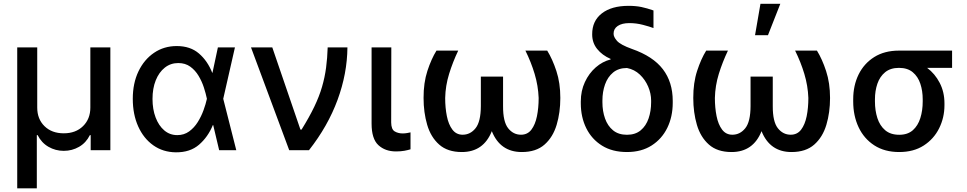

<svg xmlns="http://www.w3.org/2000/svg" viewBox="-20 -797 5133 1019"><path d="M71.4 202.4V-545.5H177.6V-226.2Q177.6 -165.1 216.3 -127.3Q255 -89.5 318.5 -89.5Q382.1 -89.5 420.8 -127.7Q459.5 -165.8 459.5 -226.2V-545.5H565.7V0H461.3V-79.9H457Q436.8 -39.1 399.7 -17.8Q362.6 3.6 318.5 3.6Q274.5 3.6 237.4 -17.8Q200.3 -39.1 179.7 -79.9H175.4V202.4Z M913.4 11.4Q845.2 10.7 793.7 -25.7Q742.2 -62.1 713.4 -126.1Q684.7 -190 684.7 -272.7Q684.7 -355.1 714.8 -418.1Q745 -481.2 797.8 -516.9Q850.5 -552.6 918 -552.6Q990.1 -552.6 1035.9 -513.1Q1081.7 -473.7 1106.5 -410.5H1107.6L1136.4 -545.5H1226.9L1164.8 -272.7L1234 0H1143.1L1111.5 -133.2H1109.7Q1083.8 -70 1036.2 -28.9Q988.6 12.1 913.4 11.4ZM1078.1 -272.7 1077.8 -274.1Q1072.4 -300.4 1062 -332.7Q1051.5 -365.1 1033.9 -394.5Q1016.3 -424 989.9 -443.2Q963.4 -462.4 926.1 -462.4Q885.3 -462.4 854.6 -438Q823.9 -413.7 806.6 -370.7Q789.4 -327.8 789.4 -272Q789.4 -217 805.9 -173.5Q822.4 -130 851.9 -104.9Q881.4 -79.9 920.8 -79.9Q956.7 -79.9 983.7 -99.4Q1010.7 -119 1029.5 -149.1Q1048.3 -179.3 1060.2 -212.2Q1072.1 -245 1077.8 -271.3Z M1514.9 0 1312.1 -545.5H1425.1L1574.6 -109H1580.3Q1621.4 -175.1 1647.9 -230.3Q1674.4 -285.5 1689.1 -336.1Q1703.8 -386.7 1710.6 -437.7Q1717.3 -488.6 1719.1 -545.5H1823.9Q1822.8 -406.6 1771.5 -267Q1720.2 -127.5 1620 0Z M1952.1 -545.5H2056.8L2056.1 -147Q2056.5 -110.4 2074.8 -99.6Q2093 -88.8 2117.2 -88.8Q2128.9 -88.8 2140.8 -90.9Q2152.7 -93 2158.7 -94.5V-4.6Q2145.6 -0.4 2126.2 3.2Q2106.9 6.7 2081.7 6.7Q2024.5 6.7 1988.3 -26.6Q1952.1 -60 1952.1 -141Z M2768.5 -528.4H2884.2Q2911.9 -483.7 2932.9 -420.1Q2953.8 -356.5 2953.8 -277Q2953.8 -199.9 2934.3 -134.6Q2914.8 -69.2 2870 -29.7Q2825.3 9.9 2749.3 9.9Q2634.6 9.9 2590.2 -100.9Q2546.2 9.9 2431.1 9.9Q2355.5 9.9 2310.9 -29.7Q2266.3 -69.2 2247.2 -134.6Q2228 -199.9 2228 -277Q2227.6 -357.6 2248.4 -421Q2269.2 -484.4 2296.5 -528.4H2411.9Q2382.8 -467.3 2363.5 -404.7Q2344.1 -342 2342.7 -277Q2342.7 -225.1 2351.6 -180.8Q2360.4 -136.4 2380.9 -109.2Q2401.3 -82 2435.4 -82Q2476.2 -82 2503.9 -116.5Q2531.6 -150.9 2532 -234V-390.3H2649.9V-234Q2649.5 -150.9 2676.8 -116.5Q2704.2 -82 2745 -82Q2779.8 -82 2800.2 -108.8Q2820.7 -135.7 2829.7 -180Q2838.8 -224.4 2838.8 -277Q2836.3 -342 2817.5 -404.7Q2798.7 -467.3 2768.5 -528.4Z M3122.9 -615.1Q3122.5 -685.7 3174 -725.9Q3225.5 -766 3316.1 -766Q3354.4 -766 3384.1 -759.8Q3413.7 -753.6 3448.2 -741.5V-648.1Q3427.6 -655.9 3392.4 -665.1Q3357.2 -674.4 3320.3 -674.4Q3280.9 -674.4 3258.5 -659.3Q3236.2 -644.2 3236.5 -617.9Q3236.2 -601.2 3254.4 -580.3Q3272.7 -559.3 3333.8 -537.3Q3445.7 -498.2 3498 -429.7Q3550.4 -361.2 3550.4 -261.4V-251.4Q3550.4 -177.6 3521.5 -118.4Q3492.5 -59.3 3438.2 -24.7Q3383.9 9.9 3307.5 9.9Q3229.8 9.9 3175.1 -24.1Q3120.4 -58.2 3091.4 -116.8Q3062.5 -175.4 3062.5 -248.6V-258.5Q3062.5 -315 3084.2 -361.5Q3105.8 -408 3141.9 -439.5Q3177.9 -470.9 3220.9 -481.5L3220.5 -484.4Q3175.8 -503.9 3149.1 -537.3Q3122.5 -570.7 3122.9 -615.1ZM3177.2 -263.5V-254.3Q3177.2 -207.4 3191.1 -168.1Q3204.9 -128.9 3233.7 -105.3Q3262.4 -81.7 3307.5 -81.7Q3351.9 -81.7 3380.3 -105.3Q3408.7 -128.9 3422.2 -168.3Q3435.7 -207.7 3435.7 -254.3V-263.5Q3435.7 -300.4 3420.1 -337.2Q3404.5 -373.9 3375.9 -401.1Q3347.3 -428.3 3307.5 -436.1Q3262.8 -436.1 3233.8 -412.1Q3204.9 -388.1 3191.1 -348.9Q3177.2 -309.7 3177.2 -263.5Z M4199.9 -528.4H4315.7Q4343.4 -483.7 4364.3 -420.1Q4385.3 -356.5 4385.3 -277Q4385.3 -199.9 4365.8 -134.6Q4346.2 -69.2 4301.5 -29.7Q4256.7 9.9 4180.8 9.9Q4066.1 9.9 4021.7 -100.9Q3977.6 9.9 3862.6 9.9Q3786.9 9.9 3742.4 -29.7Q3697.8 -69.2 3678.6 -134.6Q3659.4 -199.9 3659.4 -277Q3659.1 -357.6 3679.9 -421Q3700.6 -484.4 3728 -528.4H3843.4Q3814.3 -467.3 3794.9 -404.7Q3775.6 -342 3774.1 -277Q3774.1 -225.1 3783 -180.8Q3791.9 -136.4 3812.3 -109.2Q3832.7 -82 3866.8 -82Q3907.7 -82 3935.4 -116.5Q3963.1 -150.9 3963.4 -234V-390.3H4081.3V-234Q4081 -150.9 4108.3 -116.5Q4135.7 -82 4176.5 -82Q4211.3 -82 4231.7 -108.8Q4252.1 -135.7 4261.2 -180Q4270.2 -224.4 4270.2 -277Q4267.8 -342 4248.9 -404.7Q4230.1 -467.3 4199.9 -528.4ZM3987.2 -610.1 4016 -777H4121.4L4055.8 -610.1Z M4508.2 -258.5V-269.9Q4508.2 -343.4 4536.9 -401.8Q4565.7 -460.2 4620 -494.3Q4674.4 -528.4 4751.1 -528.4H5033V-436.8H4900.6Q4942.1 -405.9 4967.3 -357.2Q4992.5 -308.6 4992.5 -248.6V-238.6Q4992.5 -172.9 4964.3 -116.1Q4936.1 -59.3 4882.5 -24.7Q4828.8 9.9 4752.5 9.9Q4675.1 9.9 4620.4 -25.4Q4565.7 -60.7 4536.9 -121.6Q4508.2 -182.5 4508.2 -258.5ZM4623.6 -269.9V-258.5Q4623.6 -210.6 4636.5 -170.3Q4649.5 -130 4677.9 -105.8Q4706.3 -81.7 4752.5 -81.7Q4797.2 -81.7 4824.6 -105.8Q4851.9 -130 4864.5 -170.3Q4877.1 -210.6 4877.1 -258.5V-269.9Q4877.1 -314.6 4864.5 -352.6Q4851.9 -390.6 4824.2 -413.7Q4796.5 -436.8 4751.1 -436.8Q4706 -436.8 4677.7 -413.7Q4649.5 -390.6 4636.5 -352.6Q4623.6 -314.6 4623.6 -269.9Z"/></svg>

Font: Inter UI Medium
Style: Regular
Weight: 500
Designer: Rasmus Andersson
Foundry: rsms
Version: 3.2;8d6f07862